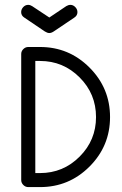

<svg xmlns="http://www.w3.org/2000/svg" viewBox="-20 -762 496 782"><path d="M295.4 -712.6Q295.4 -698.5 282.5 -690.2L199 -634Q189 -627.4 180.9 -627.4Q172.9 -627.4 162.4 -634L79.3 -690.2Q66.2 -698.5 66.2 -712.6Q66.2 -724.1 74.7 -733.2Q83.3 -742.2 94.7 -742.2Q103 -742.2 110.8 -737.1L180.9 -690.7L250 -737.1Q258.5 -742.2 266.8 -742.2Q277.8 -742.2 286.6 -733.2Q295.4 -724.1 295.4 -712.6ZM428.2 -285.2Q428.2 -167.2 344.6 -83.6Q261 0 143.1 0H95Q83.7 0 75.1 -8.5Q66.4 -17.1 66.4 -28.6V-542.2Q66.4 -553.7 75.1 -562.1Q83.7 -570.6 95 -570.6H143.1Q261 -570.6 344.6 -486.8Q428.2 -403.1 428.2 -285.2ZM371.1 -285.2Q371.1 -379.9 304.2 -446.8Q237.3 -513.7 143.1 -513.7H123.8V-57.1H143.1Q237.3 -57.1 304.2 -124Q371.1 -190.9 371.1 -285.2Z"/></svg>

Font: EnergyBar
Style: Regular
Weight: 400
Italic angle: -10°
Version: 1.0 2000-03-28